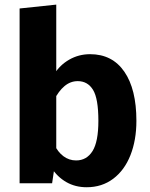

<svg xmlns="http://www.w3.org/2000/svg" viewBox="-20 -778 637 815"><path d="M362.4 -548Q314.4 -548 274 -524.9Q233.6 -501.8 210 -462.8L209 -352.4Q228.6 -391.4 253.8 -412.5Q279 -433.6 310 -433.6Q352.2 -433.6 374.9 -396.6Q397.6 -359.6 397.6 -265.2Q397.6 -176.2 372.7 -136.6Q347.8 -97 303 -97Q273.4 -97 249.4 -114.8Q225.4 -132.6 209.8 -165.6L197.8 -66.6Q223.2 -27 261.4 -5.1Q299.6 16.8 347.8 16.8Q412.6 16.8 460.5 -19.2Q508.4 -55.2 533.7 -119.2Q559 -183.2 559 -265.2Q559 -399.4 507.8 -473.7Q456.6 -548 362.4 -548ZM218.8 -758.4 63.2 -742V0H201.2L218.8 -119.2Z"/></svg>

Font: Firava
Style: Regular
Weight: 400
Designer: Carrois Corporate & Edenspiekermann AG
Foundry: Greg Finn Gibson
Version: Version 5.000